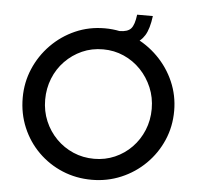

<svg xmlns="http://www.w3.org/2000/svg" viewBox="-56 -871 968 937"><g transform="rotate(5 428.0 -403.0)"><path d="M57 -362Q57 -437 85.5 -504Q114 -571 165 -623Q216 -675 283 -704.5Q350 -734 427 -734Q503 -734 570 -704.5Q637 -675 689 -623Q741 -571 770 -504Q799 -437 799 -362Q799 -285 770 -218Q741 -151 689.5 -100Q638 -49 570.5 -20.5Q503 8 427 8Q350 8 283 -20Q216 -48 165 -98.5Q114 -149 85.5 -216.5Q57 -284 57 -362ZM167 -362Q167 -306 187.5 -257.5Q208 -209 244 -172.5Q280 -136 327.5 -115.5Q375 -95 430 -95Q484 -95 531 -115.5Q578 -136 613.5 -172.5Q649 -209 669 -257.5Q689 -306 689 -362Q689 -418 668.5 -466.5Q648 -515 612.5 -552Q577 -589 529.5 -610Q482 -631 428 -631Q372 -631 325 -610Q278 -589 242 -552Q206 -515 186.5 -466Q167 -417 167 -362ZM499 -727Q539 -727 555.5 -745.5Q572 -764 578 -814H655Q647 -751 627 -718.5Q607 -686 574.5 -675Q542 -664 499 -664Z"/></g></svg>

Font: Josefin Sans Medium
Style: Regular
Weight: 500
Designer: Santiago Orozco
Foundry: Typemade
Version: Version 2.001